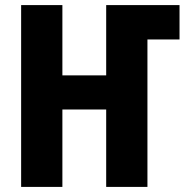

<svg xmlns="http://www.w3.org/2000/svg" viewBox="-20 -734 744 754"><path d="M63 0V-714H225V-438H397V-714H685V-579H559V0H397V-304H225V0Z"/></svg>

Font: Noto Sans Display Condensed ExtraBold
Style: Regular
Weight: 800
Width: 3
Designer: Monotype Design Team
Foundry: Monotype Imaging Inc.
Version: Version 2.003